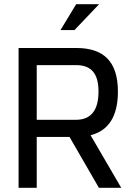

<svg xmlns="http://www.w3.org/2000/svg" viewBox="-20 -900 640 920"><path d="M346 -670H69V0H156V-244H313L454 0H561L414 -252C501 -274 545 -344 545 -461C545 -606 476 -670 346 -670ZM156 -326V-588H344C415 -588 452 -551 452 -461C452 -373 417 -326 344 -326ZM270 -756H337L455 -880H345Z"/></svg>

Font: LT Wave Mono
Style: Regular
Weight: 400
Designer: Daniel Lyons
Version: Version 2.5 (Glyphs App)